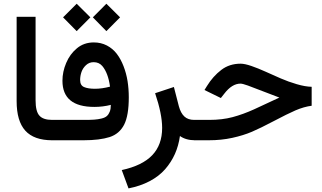

<svg xmlns="http://www.w3.org/2000/svg" viewBox="-20 -770 1770 1054"><path d="M71.3 -214.8V-677.7H175.3V-219.7Q175.3 -158.2 196.3 -135.3Q216.8 -111.8 266.6 -111.8H278.8V0H266.6Q166.5 0 118.9 -52.7Q71.3 -105.5 71.3 -214.8Z M489.7 -674.8 564 -749.5 639.2 -674.8 564 -599.1ZM326.2 -674.8 400.9 -749.5 476.1 -674.8 400.9 -599.1ZM259.3 -111.8H444.8Q477.5 -111.8 497.8 -113.3Q518.1 -114.7 537.4 -119.4Q556.6 -124 566.7 -133.1Q576.7 -142.1 582.5 -157Q588.4 -171.9 588.4 -194.3Q544.4 -183.1 498 -183.1Q322.8 -183.1 322.8 -326.7Q322.8 -376 343.3 -424.3Q363.8 -473.1 402.3 -504.9Q440.9 -537.1 495.1 -537.1Q534.2 -537.1 566.7 -520.3Q599.1 -503.4 621.1 -474.6Q643.1 -445.8 658.2 -406.7Q673.3 -367.7 680.2 -325Q687 -282.2 687 -235.8Q687 -136.2 661.6 -85.9Q635.7 -35.2 582 -17.6Q526.9 0 439 0H259.3ZM501 -282.7Q540 -282.7 584 -294.4Q573.7 -369.6 541.5 -407.7Q523.4 -428.7 494.1 -428.7Q469.7 -428.7 452.1 -412.4Q434.6 -396 427.2 -374.5Q419.9 -353 419.9 -331.1Q419.9 -300.8 441.9 -292Q463.4 -282.7 501 -282.7Z M1064.5 0H1051.3Q1000.5 0 967.8 -23.4Q960.4 29.8 940.2 75.2Q919.9 120.6 886.5 158.9Q853 197.3 801.8 224.4Q750.5 251.5 685.5 264.2L648.4 163.6Q761.2 139.2 815.7 82Q870.1 24.9 870.1 -67.9Q870.1 -143.6 831.5 -258.3L934.6 -292.5L961.9 -186.5Q972.2 -148.9 992.2 -130.4Q1012.2 -111.8 1045.9 -111.8H1064.5Z M1044.9 0V-111.8H1127.9Q1199.7 -111.8 1256.8 -127Q1314.9 -142.6 1375 -169.9Q1428.2 -193.8 1513.7 -234.4Q1482.4 -245.6 1426.3 -267.8Q1370.1 -290 1340.6 -300.5Q1311 -311 1300.3 -311Q1253.4 -311 1210.9 -255.4L1192.4 -231.9L1102.5 -275.9L1116.2 -297.9Q1148.9 -351.1 1194.8 -386.2Q1239.3 -420.4 1300.8 -420.4Q1323.7 -420.4 1360.4 -407.7Q1397 -395 1437.5 -376.7Q1478 -358.4 1520.5 -339.8Q1563 -321.3 1608.9 -307.9Q1654.8 -294.4 1690.9 -293.5V-189.5Q1648.9 -184.1 1602.1 -164.1Q1558.1 -145 1481.4 -104.5Q1410.2 -66.9 1362.8 -46.6Q1315.4 -26.4 1255.1 -13.2Q1194.8 0 1126.5 0Z"/></svg>

Font: Vazirmatn UI FD NL Medium
Style: Regular
Weight: 500
Designer: Saber Rastikerdar
Foundry: Saber Rastikerdar
Version: Version 33.003